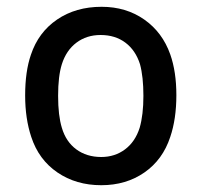

<svg xmlns="http://www.w3.org/2000/svg" viewBox="-20 -537 595 565"><path d="M72 -134Q54 -188 54 -256Q54 -327 71 -376Q93 -442 148 -479.5Q203 -517 279 -517Q351 -517 404.5 -479.5Q458 -442 481 -377Q499 -326 499 -257Q499 -187 481 -134Q459 -67 405 -29.5Q351 8 278 8Q204 8 149 -29.5Q94 -67 72 -134ZM391 -161Q402 -199 402 -255Q402 -311 392 -348Q379 -389 349 -411.5Q319 -434 276 -434Q235 -434 205 -411.5Q175 -389 162 -348Q151 -313 151 -255Q151 -197 162 -161Q174 -120 204.5 -97.5Q235 -75 278 -75Q318 -75 348 -97.5Q378 -120 391 -161Z"/></svg>

Font: Amber EN Medium
Style: Regular
Weight: 500
Designer: Jeremy Tribby
Foundry: Tribby Type Co.
Version: Version 1.403 November 24, 2021